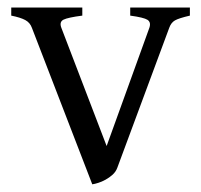

<svg xmlns="http://www.w3.org/2000/svg" viewBox="-20 -474 532 509"><path d="M483.4 -432.6Q454.1 -425.8 443.8 -419.9Q433.6 -414.1 428.7 -400.4L291 -29.3Q287.1 -18.6 278.3 -10.7Q269.5 -2.9 259.8 2.4Q250 7.8 240.7 10.7Q231.4 13.7 224.6 14.6L64.5 -400.4Q59.6 -414.1 46.9 -420.9Q34.2 -427.7 9.8 -432.6V-454.1H198.2V-432.6Q160.2 -427.7 148.4 -421.9Q136.7 -416 142.6 -400.4L262.7 -86.9L376 -400.4Q380.9 -415 371.1 -421.4Q361.3 -427.7 325.2 -432.6V-454.1H483.4V-432.6Z"/></svg>

Font: Podda
Style: Regular
Weight: 400
Designer: Md. Tanbin Islam Siyam
Foundry: Tanbin Islam Siyam
Version: Version 0.258